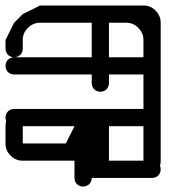

<svg xmlns="http://www.w3.org/2000/svg" viewBox="-645 -645 665 696"><path d="M-93.8 -312.5Q-106.4 -312.5 -116.2 -321.3Q-125 -331.1 -125 -343.8Q-125 -417 -125 -562.5Q-210.9 -562.5 -468.8 -562.5Q-481.4 -562.5 -491.2 -571.3Q-500 -581.1 -500 -593.8Q-500 -606.4 -491.2 -616.2Q-481.4 -625 -468.8 -625Q-354.5 -625 -125 -625Q-98.6 -625 -81.1 -606.4Q-62.5 -587.9 -62.5 -562.5Q-62.5 -489.3 -62.5 -343.8Q-62.5 -331.1 -71.3 -321.3Q-81.1 -312.5 -93.8 -312.5Z M-250 0Q-276.4 0 -293.9 -18.6Q-312.5 -36.1 -312.5 -62.5Q-312.5 -104.5 -312.5 -187.5Q-382.8 -187.5 -593.8 -187.5Q-606.4 -187.5 -616.2 -196.3Q-625 -206.1 -625 -218.8Q-625 -231.4 -616.2 -241.2Q-606.4 -250 -593.8 -250Q-500 -250 -312.5 -250Q-286.1 -250 -268.6 -231.4Q-250 -212.9 -250 -187.5Q-250 -145.5 -250 -62.5Q-218.8 -62.5 -125 -62.5Q-125 -132.8 -125 -343.8Q-125 -356.4 -116.2 -366.2Q-106.4 -375 -93.8 -375Q-81.1 -375 -71.3 -366.2Q-62.5 -356.4 -62.5 -343.8Q-62.5 -250 -62.5 -62.5Q-62.5 -36.1 -81.1 -18.6Q-98.6 0 -125 0Q-167 0 -250 0Z M-343.8 31.2Q-356.4 31.2 -366.2 22.5Q-375 12.7 -375 0Q-375 -20.5 -375 -62.5Q-421.9 -62.5 -562.5 -62.5Q-588.9 -62.5 -606.4 -81.1Q-625 -98.6 -625 -125Q-625 -145.5 -625 -187.5Q-625 -213.9 -606.4 -231.4Q-587.9 -250 -562.5 -250Q-417 -250 -125 -250Q-125 -273.4 -125 -343.8Q-125 -356.4 -116.2 -366.2Q-106.4 -375 -93.8 -375Q-81.1 -375 -71.3 -366.2Q-62.5 -356.4 -62.5 -343.8Q-62.5 -312.5 -62.5 -250Q-62.5 -223.6 -81.1 -206.1Q-98.6 -187.5 -125 -187.5Q-270.5 -187.5 -562.5 -187.5Q-562.5 -171.9 -562.5 -125Q-515.6 -125 -375 -125Q-348.6 -125 -331.1 -106.4Q-312.5 -87.9 -312.5 -62.5Q-312.5 -42 -312.5 0Q-312.5 12.7 -321.3 22.5Q-331.1 31.2 -343.8 31.2Z M-93.8 -312.5Q-106.4 -312.5 -116.2 -321.3Q-125 -331.1 -125 -343.8Q-125 -395.5 -125 -500Q-125 -525.4 -143.6 -543.9Q-161.1 -562.5 -187.5 -562.5Q-292 -562.5 -500 -562.5Q-525.4 -562.5 -543.9 -543.9Q-562.5 -525.4 -562.5 -500Q-562.5 -489.3 -562.5 -468.8Q-562.5 -456.1 -571.3 -446.3Q-581.1 -437.5 -593.8 -437.5Q-606.4 -437.5 -616.2 -446.3Q-625 -456.1 -625 -468.8Q-625 -479.5 -625 -500Q-617.2 -515.6 -593.8 -562.5Q-585.9 -570.3 -562.5 -593.8Q-546.9 -601.6 -500 -625Q-421.9 -625 -187.5 -625Q-171.9 -617.2 -125 -593.8Q-117.2 -585.9 -93.8 -562.5Q-85.9 -546.9 -62.5 -500Q-62.5 -460.9 -62.5 -343.8Q-62.5 -331.1 -71.3 -321.3Q-81.1 -312.5 -93.8 -312.5Z M-343.8 -187.5Q-356.4 -187.5 -366.2 -196.3Q-375 -206.1 -375 -218.8Q-375 -231.4 -366.2 -241.2Q-356.4 -250 -343.8 -250Q-270.5 -250 -125 -250Q-125 -273.4 -125 -343.8Q-125 -356.4 -116.2 -366.2Q-106.4 -375 -93.8 -375Q-81.1 -375 -71.3 -366.2Q-62.5 -356.4 -62.5 -343.8Q-62.5 -312.5 -62.5 -250Q-62.5 -223.6 -81.1 -206.1Q-98.6 -187.5 -125 -187.5Q-198.2 -187.5 -343.8 -187.5Z M-156.2 0Q-168.9 0 -178.7 -8.8Q-187.5 -18.6 -187.5 -31.2Q-187.5 -43.9 -178.7 -53.7Q-168.9 -62.5 -156.2 -62.5Q-145.5 -62.5 -125 -62.5Q-125 -132.8 -125 -343.8Q-125 -356.4 -116.2 -366.2Q-106.4 -375 -93.8 -375Q-81.1 -375 -71.3 -366.2Q-62.5 -356.4 -62.5 -343.8Q-62.5 -250 -62.5 -62.5Q-62.5 -36.1 -81.1 -18.6Q-98.6 0 -125 0Q-135.7 0 -156.2 0Z M-93.8 -312.5Q-106.4 -312.5 -116.2 -321.3Q-125 -331.1 -125 -343.8Q-125 -354.5 -125 -375Q-242.2 -375 -593.8 -375Q-606.4 -375 -616.2 -383.8Q-625 -393.6 -625 -406.2Q-625 -418.9 -616.2 -428.7Q-606.4 -437.5 -593.8 -437.5Q-437.5 -437.5 -125 -437.5Q-98.6 -437.5 -81.1 -418.9Q-62.5 -400.4 -62.5 -375Q-62.5 -364.3 -62.5 -343.8Q-62.5 -331.1 -71.3 -321.3Q-81.1 -312.5 -93.8 -312.5Z M-343.8 -187.5Q-356.4 -187.5 -366.2 -196.3Q-375 -206.1 -375 -218.8Q-375 -231.4 -366.2 -241.2Q-356.4 -250 -343.8 -250Q-270.5 -250 -125 -250Q-125 -273.4 -125 -343.8Q-125 -356.4 -116.2 -366.2Q-106.4 -375 -93.8 -375Q-81.1 -375 -71.3 -366.2Q-62.5 -356.4 -62.5 -343.8Q-62.5 -312.5 -62.5 -250Q-62.5 -223.6 -81.1 -206.1Q-98.6 -187.5 -125 -187.5Q-198.2 -187.5 -343.8 -187.5Z M-281.2 -312.5Q-293.9 -312.5 -303.7 -321.3Q-312.5 -331.1 -312.5 -343.8Q-312.5 -417 -312.5 -562.5Q-312.5 -588.9 -293.9 -606.4Q-275.4 -625 -250 -625Q-208 -625 -125 -625Q-98.6 -625 -81.1 -606.4Q-62.5 -587.9 -62.5 -562.5Q-62.5 -489.3 -62.5 -343.8Q-62.5 -331.1 -71.3 -321.3Q-81.1 -312.5 -93.8 -312.5Q-106.4 -312.5 -116.2 -321.3Q-125 -331.1 -125 -343.8Q-125 -417 -125 -562.5Q-156.2 -562.5 -250 -562.5Q-250 -507.8 -250 -343.8Q-250 -331.1 -258.8 -321.3Q-268.6 -312.5 -281.2 -312.5Z M-250 0Q-276.4 0 -293.9 -18.6Q-312.5 -36.1 -312.5 -62.5Q-312.5 -104.5 -312.5 -187.5Q-382.8 -187.5 -593.8 -187.5Q-606.4 -187.5 -616.2 -196.3Q-625 -206.1 -625 -218.8Q-625 -231.4 -616.2 -241.2Q-606.4 -250 -593.8 -250Q-500 -250 -312.5 -250Q-286.1 -250 -268.6 -231.4Q-250 -212.9 -250 -187.5Q-250 -145.5 -250 -62.5Q-218.8 -62.5 -125 -62.5Q-125 -132.8 -125 -343.8Q-125 -356.4 -116.2 -366.2Q-106.4 -375 -93.8 -375Q-81.1 -375 -71.3 -366.2Q-62.5 -356.4 -62.5 -343.8Q-62.5 -250 -62.5 -62.5Q-62.5 -36.1 -81.1 -18.6Q-98.6 0 -125 0Q-167 0 -250 0Z M-312.5 0Q-328.1 -15.6 -375 -62.5Q-382.8 -78.1 -406.2 -125Q-398.4 -140.6 -375 -187.5Q-429.7 -187.5 -593.8 -187.5Q-606.4 -187.5 -616.2 -196.3Q-625 -206.1 -625 -218.8Q-625 -231.4 -616.2 -241.2Q-606.4 -250 -593.8 -250Q-437.5 -250 -125 -250Q-125 -273.4 -125 -343.8Q-125 -356.4 -116.2 -366.2Q-106.4 -375 -93.8 -375Q-81.1 -375 -71.3 -366.2Q-62.5 -356.4 -62.5 -343.8Q-62.5 -312.5 -62.5 -250Q-62.5 -223.6 -81.1 -206.1Q-98.6 -187.5 -125 -187.5Q-167 -187.5 -250 -187.5Q-275.4 -187.5 -293.9 -168.9Q-312.5 -150.4 -312.5 -125Q-312.5 -98.6 -293.9 -81.1Q-275.4 -62.5 -250 -62.5Q-198.2 -62.5 -93.8 -62.5Q-81.1 -62.5 -71.3 -53.7Q-62.5 -43.9 -62.5 -31.2Q-62.5 -18.6 -71.3 -8.8Q-81.1 0 -93.8 0Q-167 0 -312.5 0Z M-93.8 -312.5Q-106.4 -312.5 -116.2 -321.3Q-125 -331.1 -125 -343.8Q-125 -354.5 -125 -375Q-242.2 -375 -593.8 -375Q-606.4 -375 -616.2 -383.8Q-625 -393.6 -625 -406.2Q-625 -418.9 -616.2 -428.7Q-606.4 -437.5 -593.8 -437.5Q-437.5 -437.5 -125 -437.5Q-98.6 -437.5 -81.1 -418.9Q-62.5 -400.4 -62.5 -375Q-62.5 -364.3 -62.5 -343.8Q-62.5 -331.1 -71.3 -321.3Q-81.1 -312.5 -93.8 -312.5Z M-250 0Q-276.4 0 -293.9 -18.6Q-312.5 -36.1 -312.5 -62.5Q-312.5 -104.5 -312.5 -187.5Q-382.8 -187.5 -593.8 -187.5Q-606.4 -187.5 -616.2 -196.3Q-625 -206.1 -625 -218.8Q-625 -231.4 -616.2 -241.2Q-606.4 -250 -593.8 -250Q-500 -250 -312.5 -250Q-286.1 -250 -268.6 -231.4Q-250 -212.9 -250 -187.5Q-250 -145.5 -250 -62.5Q-218.8 -62.5 -125 -62.5Q-125 -132.8 -125 -343.8Q-125 -356.4 -116.2 -366.2Q-106.4 -375 -93.8 -375Q-81.1 -375 -71.3 -366.2Q-62.5 -356.4 -62.5 -343.8Q-62.5 -250 -62.5 -62.5Q-62.5 -36.1 -81.1 -18.6Q-98.6 0 -125 0Q-167 0 -250 0Z"/></svg>

Font: conwrite
Style: Regular
Weight: 400
Designer: Willllllliam
Version: 1.0